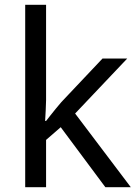

<svg xmlns="http://www.w3.org/2000/svg" viewBox="-20 -780 574 800"><path d="M172 -363Q172 -347 170.5 -321Q169 -295 168 -276H172Q178 -284 190 -299Q202 -314 214.5 -329.5Q227 -345 236 -355L407 -536H510L293 -307L525 0H419L233 -250L172 -197V0H85V-760H172Z"/></svg>

Font: Noto Sans Tifinagh Ghat
Style: Regular
Weight: 400
Designer: JamraPatel
Foundry: JamraPatel LLC
Version: Version 2.006; ttfautohint (v1.8.4.7-5d5b)